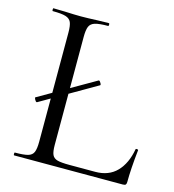

<svg xmlns="http://www.w3.org/2000/svg" viewBox="-96 -707 716 788"><g transform="rotate(15 261.5 -312.5)"><path d="M68 -235Q64 -235 59.5 -243.5Q55 -252 58 -253L291 -387H292Q296 -387 300.5 -378.5Q305 -370 301 -369L69 -235ZM265 -21H374Q431 -21 465 -56Q499 -91 510 -153Q510 -156 515.5 -155.5Q521 -155 521 -152Q512 -69 512 -15Q512 -7 509 -3.5Q506 0 497 0H35Q33 0 33 -6Q33 -12 35 -12Q73 -12 90.5 -17Q108 -22 114 -36.5Q120 -51 120 -81V-544Q120 -574 114 -588Q108 -602 90.5 -607.5Q73 -613 35 -613Q33 -613 33 -619Q33 -625 35 -625L84 -624Q126 -622 152 -622Q180 -622 222 -624L270 -625Q273 -625 273 -619Q273 -613 270 -613Q233 -613 215 -607.5Q197 -602 191 -587.5Q185 -573 185 -543V-85Q185 -56 191 -43Q197 -30 213 -25.5Q229 -21 265 -21Z"/></g></svg>

Font: Cormorant Infant
Style: Regular
Weight: 400
Designer: Christian Thalmann (Catharsis Fonts)
Foundry: Catharsis Fonts
Version: Version 4.000